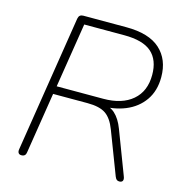

<svg xmlns="http://www.w3.org/2000/svg" viewBox="-105 -802 865 905"><g transform="rotate(15 327.0 -349.5)"><path d="M79 6Q69 6 64.5 -0.5Q60 -7 62 -19L167 -684Q169 -695 175 -700Q181 -705 191 -705H401Q512 -705 566.5 -655.5Q621 -606 621 -520Q621 -453 588.5 -406.5Q556 -360 500 -337Q444 -314 373 -316V-327H381Q421 -327 447.5 -303Q474 -279 491 -234L571 -24Q575 -15 574.5 -8Q574 -1 569.5 2.5Q565 6 557 6Q549 6 544 2Q539 -2 535 -12L455 -221Q436 -271 406 -291.5Q376 -312 317 -312H149L102 -15Q101 -5 95.5 0.5Q90 6 79 6ZM156 -351H383Q474 -351 525.5 -395Q577 -439 577 -519Q577 -592 535 -629Q493 -666 401 -666H206Z"/></g></svg>

Font: Nunito ExtraLight ExtraLight
Style: Italic
Weight: 250
Italic angle: -9°
Version: Version 3.602